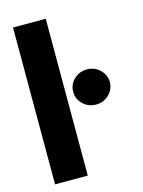

<svg xmlns="http://www.w3.org/2000/svg" viewBox="-111 -784 632 850"><g transform="rotate(-15 205.5 -359.5)"><path d="M183.8 -718.8V0H33.8V-718.8ZM301.4 -294.1Q266.4 -294.1 241.8 -317.9Q217.2 -341.6 217.4 -374.6Q217.2 -408.1 241.8 -431.6Q266.4 -455.1 301.4 -455.1Q336.1 -455.1 360.6 -431.6Q385.2 -408.1 385.4 -374.6Q385.2 -341.6 360.6 -317.9Q336.1 -294.1 301.4 -294.1Z"/></g></svg>

Font: Inter Display V
Style: Regular
Weight: 400
Designer: Rasmus Andersson
Foundry: rsms
Version: Version 3.015;git-src